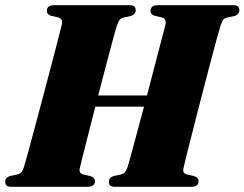

<svg xmlns="http://www.w3.org/2000/svg" viewBox="-28 -720 942 740"><path d="M279.5 -71Q275 -52 293.5 -47.5L321.5 -41Q338 -34.5 338 -22.5Q338 0 309.5 0H16Q2 0 -3 -5.2Q-8 -10.5 -8 -19Q-8 -35.5 10 -41.5L40.5 -48Q49.5 -50.5 54.8 -56.8Q60 -63 64.5 -77Q68.5 -90 80 -131.8Q91.5 -173.5 107 -231.8Q122.5 -290 139.5 -353.8Q156.5 -417.5 171.5 -475.2Q186.5 -533 197.2 -573.8Q208 -614.5 210.5 -626Q215 -648 196 -653L167.5 -659.5Q152.5 -665 152.5 -677.5Q152.5 -700 180.5 -700H471.5Q485.5 -700 490.2 -694.5Q495 -689 495 -681Q495 -664.5 477 -658.5L446.5 -652Q437.5 -649.5 433 -643.8Q428.5 -638 423 -622.5Q419 -611.5 408 -570.8Q397 -530 381.8 -472.2Q366.5 -414.5 350.5 -352H538.5Q555 -415 570.2 -473.5Q585.5 -532 596.2 -573.2Q607 -614.5 610 -626Q614 -648 595 -653L567 -659.5Q552 -665 552 -677.5Q552 -700 580 -700H871Q885 -700 889.8 -694.5Q894.5 -689 894.5 -681Q894.5 -664.5 876.5 -658.5L846 -652Q837 -649.5 832.5 -643.8Q828 -638 822.5 -622.5Q819 -612.5 809.8 -579.2Q800.5 -546 788 -498Q775.5 -450 761 -394.8Q746.5 -339.5 732.5 -284.8Q718.5 -230 706.8 -183.8Q695 -137.5 687.5 -107.2Q680 -77 679 -71Q674.5 -52 693 -47.5L721 -41Q737.5 -35 737.5 -22.5Q737.5 0 708.5 0H415.5Q401.5 0 396.5 -5.2Q391.5 -10.5 391.5 -19Q391.5 -35.5 410 -41.5L440 -48Q456 -52.5 464 -77Q467.5 -88.5 477 -123Q486.5 -157.5 499.5 -206Q512.5 -254.5 527 -309H339.5Q324.5 -250.5 311.2 -198.2Q298 -146 289.2 -111.8Q280.5 -77.5 279.5 -71Z"/></svg>

Font: Fraunces 72pt Black
Style: Italic
Weight: 900
Italic angle: -16°
Version: Version 1.000;[b76b70a41]